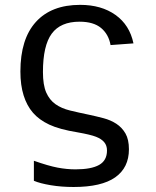

<svg xmlns="http://www.w3.org/2000/svg" viewBox="-20 -558 640 786"><path d="M418 58.1Q418 37.6 406.7 24.2Q395.5 10.7 373.3 2Q351.1 -6.8 298.3 -16.1Q223.1 -28.3 181.6 -47.9Q140.1 -67.4 115 -96.4Q89.8 -125.5 76.7 -167.5Q63.5 -209.5 63.5 -265.1Q63.5 -398.4 127 -468.3Q190.4 -538.1 308.1 -538.1Q395 -538.1 452.9 -496.8Q510.7 -455.6 526.4 -380.4L432.6 -373.5Q424.8 -417.5 393.8 -443.4Q362.8 -469.2 305.7 -469.2Q228 -469.2 191.9 -420.4Q155.8 -371.6 155.8 -263.2Q155.8 -210 169.2 -179.4Q182.6 -148.9 207 -131.6Q231.4 -114.3 266.4 -105.7Q301.3 -97.2 343.8 -88.4Q374 -82 403.6 -74.2Q433.1 -66.4 456.3 -51.3Q479.5 -36.1 493.7 -11.5Q507.8 13.2 507.8 53.2Q507.8 128.4 451.7 168Q395.5 207.5 281.2 207.5Q231.4 207.5 187.7 200.2Q144 192.9 118.7 182.1V100.1Q178.2 121.1 215.8 128.2Q253.4 135.3 289.1 135.3Q353.5 135.3 385.7 117.2Q418 99.1 418 58.1Z"/></svg>

Font: Cousine
Style: Regular
Weight: 400
Monospace: yes
Designer: Steve Matteson
Foundry: Monotype Imaging Inc.
Version: Version 1.21